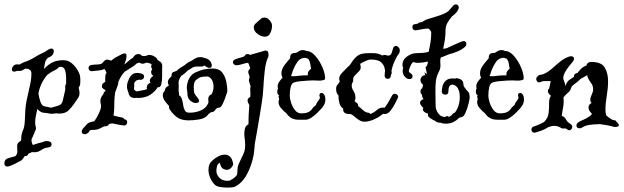

<svg xmlns="http://www.w3.org/2000/svg" viewBox="-34 -547 2842 874"><path d="M27 202Q23 203 15 207Q7 211 -1 211Q-14 211 -14 196Q-14 178 3.5 173Q21 168 36 164Q42 157 43.5 151.5Q45 146 45 141Q45 136 44.5 130.5Q44 125 44 118Q44 108 49 103Q54 98 58 96L61 94Q63 89 63 80Q63 63 70.5 46.5Q78 30 79 2Q80 -29 81.5 -49Q83 -69 87 -89Q91 -109 98 -139Q103 -159 106 -177Q109 -195 109 -212Q109 -223 102.5 -228.5Q96 -234 89 -234Q84 -234 82 -235L75 -231Q65 -224 54 -224H48L45 -225Q37 -221 31 -221Q20 -221 20 -231Q20 -239 26.5 -246.5Q33 -254 43 -254Q51 -254 54 -253Q59 -255 64.5 -258.5Q70 -262 76 -264Q101 -272 123 -286Q145 -300 169 -310Q174 -313 178.5 -316.5Q183 -320 189 -323Q195 -326 199 -326Q211 -326 211 -313Q211 -306 205.5 -298Q200 -290 187 -285H185Q173 -273 170.5 -260Q168 -247 166 -233Q186 -254 206 -263.5Q226 -273 255 -273Q277 -273 294 -258Q311 -243 321 -224.5Q331 -206 331 -195Q332 -185 331.5 -171Q331 -157 324 -148L325 -144Q328 -132 328 -124Q328 -111 322 -102Q316 -93 305 -77Q292 -58 277.5 -44Q263 -30 236 -30Q228 -30 225 -31H222Q217 -31 212 -30Q207 -29 202 -29Q194 -29 186.5 -31Q179 -33 171 -33Q151 -33 136 -51Q133 -36 129.5 -20.5Q126 -5 126 10Q126 21 129 32Q129 33 129.5 34Q130 35 130 36Q130 42 127 47Q124 52 123 57L109 89Q109 93 110.5 100.5Q112 108 116 113Q127 109 138.5 105.5Q150 102 160 100Q172 93 187 96Q194 97 197.5 101Q201 105 201 110Q201 122 186 124L171 127Q161 131 149.5 138.5Q138 146 122 146Q115 146 112 145Q108 147 103.5 149Q99 151 95 153Q92 165 79 163L75 169Q69 179 62.5 183.5Q56 188 50 190Q42 195 27 202ZM200 -57Q228 -64 238 -69Q248 -74 251.5 -88Q255 -102 262 -134Q264 -139 263 -150Q262 -161 266 -163L267 -164Q267 -174 267 -193Q267 -212 262 -227.5Q257 -243 241 -243Q237 -243 234 -241L231 -238Q224 -231 213 -226Q197 -219 180 -205Q149 -167 141 -122Q143 -105 149.5 -85Q156 -65 169 -63Q171 -63 185 -59.5Q199 -56 200 -57Z M362 61Q358 64 352 64Q338 64 338 51Q338 46 343 39Q357 24 363 17Q369 10 390 6Q392 6 393 5.5Q394 5 395 5Q401 -3 409 -17Q417 -31 422.5 -46.5Q428 -62 425 -72Q424 -76 423.5 -79.5Q423 -83 423 -86Q423 -101 430.5 -110Q438 -119 439 -127L445 -132Q446 -133 446 -133.5Q446 -134 446 -134Q446 -138 438 -142Q430 -146 430 -153Q430 -164 436 -168.5Q442 -173 445 -174V-194Q445 -199 446 -205Q447 -211 451 -215Q449 -220 447 -224.5Q445 -229 442 -233Q429 -227 414 -226Q399 -225 385 -223H382Q376 -223 372.5 -227.5Q369 -232 369 -237Q369 -242 372 -246Q375 -250 381 -251Q391 -253 409.5 -253.5Q428 -254 434 -262L437 -266Q441 -271 446.5 -274Q452 -277 459 -275L472 -271Q487 -283 495 -287Q503 -291 522 -301Q530 -304 533 -304Q542 -304 542 -292Q542 -283 538.5 -272Q535 -261 532 -253Q538 -258 550.5 -269Q563 -280 570 -283Q575 -291 581 -296Q587 -301 597 -301Q606 -301 613 -292H629Q633 -294 637 -295.5Q641 -297 646 -297Q657 -297 669.5 -289.5Q682 -282 683 -274Q688 -270 693 -267.5Q698 -265 701 -260Q705 -253 704.5 -246Q704 -239 704 -231Q704 -219 704 -200.5Q704 -182 701 -167Q698 -152 690 -150H684Q671 -129 649 -115Q627 -101 593 -101Q590 -101 589 -102Q586 -101 580 -101Q564 -101 557.5 -109.5Q551 -118 549 -130Q544 -142 544 -152Q544 -167 550 -180Q555 -195 564.5 -205Q574 -215 591 -215Q600 -215 610 -212Q622 -209 622 -198Q622 -192 617 -187.5Q612 -183 603 -184H599Q585 -184 577 -169V-155Q577 -153 576.5 -148.5Q576 -144 576 -140Q582 -132 589 -131Q601 -133 615.5 -136Q630 -139 635 -141Q634 -144 634 -149Q634 -163 651 -171Q648 -176 648 -179Q648 -191 664 -202Q654 -208 654 -219Q654 -225 656 -227Q658 -229 659 -232Q654 -238 654 -244Q654 -247 655 -249.5Q656 -252 656 -253Q656 -255 652 -257Q648 -259 634 -262Q630 -261 625 -259Q620 -257 615 -257Q607 -257 602 -262Q598 -261 594.5 -260.5Q591 -260 588 -258Q580 -249 564.5 -240Q549 -231 534 -221Q524 -211 517 -199Q510 -187 504 -173Q506 -167 499 -150Q492 -133 490 -126Q487 -101 486.5 -86Q486 -71 486 -57Q486 -43 483 -21Q492 -19 500.5 -16.5Q509 -14 519 -13L520 -12Q528 -12 532 -4Q545 -3 545 10Q545 15 541 20Q537 25 529 24Q525 24 510.5 21.5Q496 19 479 15Q475 15 471 15.5Q467 16 463 17Q458 28 445 28H440Q430 33 420.5 38Q411 43 398 44Q388 44 383 44.5Q378 45 376 46Q376 46 374 48Q373 49 371.5 52.5Q370 56 362 61Z M825 1Q791 1 771.5 -13.5Q752 -28 738 -50Q734 -55 736 -64Q726 -74 716.5 -87Q707 -100 707 -115Q707 -121 710 -126Q713 -131 717 -135V-136Q717 -144 723 -149.5Q729 -155 735 -159Q730 -165 730 -173Q730 -180 734 -186Q738 -192 744 -197L747 -201Q746 -215 754 -218.5Q762 -222 771 -225Q778 -233 787 -238.5Q796 -244 806 -250Q819 -262 835 -269Q846 -275 855 -281Q864 -287 879 -287Q884 -287 888.5 -286Q893 -285 897 -283Q914 -280 922 -269.5Q930 -259 930 -250Q930 -238 920 -238Q910 -238 896 -249Q891 -244 884 -244H860Q856 -244 851.5 -243Q847 -242 843 -240Q838 -236 832.5 -233Q827 -230 822 -227Q815 -220 807.5 -213.5Q800 -207 791 -202Q778 -182 779 -170.5Q780 -159 779 -134Q779 -133 780.5 -124.5Q782 -116 780 -114Q791 -108 794.5 -95Q798 -82 800 -68Q802 -54 807.5 -44Q813 -34 828 -34Q857 -34 881 -44.5Q905 -55 915 -80Q915 -84 914.5 -87.5Q914 -91 914 -95Q914 -101 916 -106.5Q918 -112 925 -116L929 -118Q938 -133 938 -153Q938 -169 931.5 -182Q925 -195 911 -199Q890 -199 877 -195Q873 -193 868.5 -190.5Q864 -188 861 -185Q853 -179 850.5 -170Q848 -161 848 -151Q848 -144 848.5 -137Q849 -130 850 -125Q852 -119 856.5 -113.5Q861 -108 866 -101Q872 -94 872 -88Q872 -78 857 -78Q845 -78 831.5 -89.5Q818 -101 819 -126Q818 -130 817.5 -134Q817 -138 817 -143H816Q816 -169 827.5 -190.5Q839 -212 862 -220Q894 -235 935 -235Q963 -235 977 -217.5Q991 -200 996 -175.5Q1001 -151 1001 -130Q1001 -132 998 -122Q995 -112 989.5 -97Q984 -82 977.5 -70Q971 -58 964 -57Q954 -57 948 -50Q942 -36 925 -36L923 -33Q922 -32 920.5 -31.5Q919 -31 917 -30L914 -26Q901 -8 873.5 -3.5Q846 1 825 1Z M1171 -380Q1156 -380 1138.5 -392.5Q1121 -405 1121 -424Q1121 -432 1129.5 -440Q1138 -448 1143 -452Q1151 -459 1155.5 -463Q1160 -467 1171 -467Q1183 -467 1193.5 -454.5Q1204 -442 1204 -433Q1205 -426 1202.5 -413.5Q1200 -401 1193 -390.5Q1186 -380 1171 -380ZM1033 304Q1031 305 1022 306Q1013 307 1002 307Q986 307 969.5 304.5Q953 302 945 295Q931 282 923 263Q915 244 915 226Q915 205 925 192Q936 179 954 168Q972 157 989 157Q1003 157 1013 166Q1023 175 1027 197Q1029 205 1019 216Q1009 227 997 226Q982 224 976 216.5Q970 209 968.5 201.5Q967 194 967 194Q957 198 954 209Q951 220 951 230Q951 249 965 262.5Q979 276 1000 276Q1004 276 1007.5 275.5Q1011 275 1015 274L1018 271Q1020 270 1023 268.5Q1026 267 1029 265Q1037 259 1045 249Q1047 237 1047 225Q1047 213 1052 201Q1062 178 1068.5 165.5Q1075 153 1078.5 142Q1082 131 1082 114Q1082 108 1081.5 100.5Q1081 93 1080 84Q1079 79 1078.5 73Q1078 67 1078 61Q1078 48 1081.5 36.5Q1085 25 1095 20L1097 19Q1097 -4 1098 -25.5Q1099 -47 1101 -68Q1100 -71 1098.5 -73.5Q1097 -76 1096 -78Q1093 -84 1093 -89Q1093 -101 1105 -105L1106 -121Q1106 -126 1105.5 -131Q1105 -136 1105 -141Q1105 -150 1107 -154L1105 -159Q1097 -182 1099.5 -186Q1102 -190 1102 -197Q1102 -202 1098 -210Q1096 -216 1096 -218Q1096 -228 1104 -234L1105 -235Q1104 -240 1101.5 -247.5Q1099 -255 1096 -260Q1092 -262 1087 -260Q1081 -258 1079 -258Q1071 -256 1062.5 -253.5Q1054 -251 1045 -250H1042Q1035 -250 1030.5 -254.5Q1026 -259 1026 -263Q1026 -272 1037 -277Q1043 -280 1060.5 -284.5Q1078 -289 1080 -293Q1084 -301 1093 -301Q1100 -301 1104 -297L1107 -298Q1130 -304 1151.5 -310.5Q1173 -317 1173 -317Q1183 -317 1185.5 -312Q1188 -307 1188 -300Q1189 -292 1188 -290Q1176 -266 1171.5 -228Q1167 -190 1165 -150.5Q1163 -111 1158 -82Q1154 -54 1148 -19.5Q1142 15 1136.5 48.5Q1131 82 1126 107Q1124 134 1121 157Q1111 209 1089 248.5Q1067 288 1033 304Z M1325 -2Q1289 -2 1270 -31Q1257 -41 1245.5 -54.5Q1234 -68 1234 -82Q1234 -89 1237 -96Q1232 -107 1236 -111L1237 -112Q1234 -114 1231 -118Q1228 -122 1228 -129Q1228 -139 1232 -144L1231 -145Q1230 -148 1230 -154Q1230 -165 1237.5 -175.5Q1245 -186 1252 -193Q1247 -203 1247 -212Q1247 -232 1261.5 -251Q1276 -270 1287 -282Q1285 -306 1309 -306Q1316 -306 1324.5 -312.5Q1333 -319 1346 -319Q1351 -319 1354 -318Q1357 -317 1360 -315Q1382 -315 1401.5 -292.5Q1421 -270 1433.5 -241Q1446 -212 1446 -190Q1445 -184 1439 -182.5Q1433 -181 1425 -180H1417Q1410 -180 1403.5 -180.5Q1397 -181 1394 -181Q1384 -181 1366 -180Q1348 -179 1330 -177Q1312 -175 1303 -171Q1293 -167 1289 -150Q1285 -133 1285 -110Q1285 -99 1291 -80Q1297 -61 1308.5 -46Q1320 -31 1337 -31Q1359 -31 1370.5 -37Q1382 -43 1389 -54Q1391 -59 1398 -63.5Q1405 -68 1406 -74Q1408 -80 1414 -87Q1420 -94 1422 -101Q1423 -103 1421.5 -106.5Q1420 -110 1420 -114Q1420 -117 1422 -120.5Q1424 -124 1430 -124Q1436 -124 1441.5 -116.5Q1447 -109 1447 -95Q1447 -92 1447 -89Q1447 -86 1446 -83Q1443 -71 1440 -68Q1439 -65 1436 -62Q1433 -59 1430 -54Q1423 -46 1410.5 -33.5Q1398 -21 1383.5 -11.5Q1369 -2 1357 -2ZM1291 -201Q1294 -200 1297 -200Q1300 -200 1303 -200Q1309 -200 1314.5 -200.5Q1320 -201 1326 -202Q1334 -203 1341.5 -203.5Q1349 -204 1354 -204H1368Q1367 -206 1367 -210Q1367 -223 1382 -234Q1380 -245 1378 -258Q1376 -271 1368 -280L1359 -283Q1356 -283 1354 -284Q1332 -283 1320 -265.5Q1308 -248 1301 -230Q1298 -224 1296.5 -217.5Q1295 -211 1291 -201Z M1625 7Q1612 7 1600.5 -0.5Q1589 -8 1579 -17Q1569 -26 1560 -28Q1547 -27 1537 -32Q1527 -37 1528 -53Q1515 -61 1510.5 -79.5Q1506 -98 1507 -112Q1496 -123 1496 -142Q1496 -155 1502 -161Q1508 -167 1513 -177L1512 -178Q1510 -184 1510 -188Q1510 -203 1524 -216.5Q1538 -230 1550 -243Q1553 -246 1555 -247Q1561 -253 1564 -259Q1580 -284 1595.5 -294.5Q1611 -305 1642 -305H1667Q1688 -305 1707 -294Q1710 -297 1716 -297Q1721 -297 1725 -295.5Q1729 -294 1734 -294Q1745 -294 1749 -306.5Q1753 -319 1755 -326Q1758 -338 1768 -338Q1774 -338 1780 -332Q1786 -326 1786 -317Q1786 -307 1779 -299L1773 -290L1771 -286Q1764 -273 1757.5 -257Q1751 -241 1748 -225L1749 -215Q1749 -212 1748 -210Q1747 -208 1746 -206L1745 -202Q1745 -195 1740.5 -191.5Q1736 -188 1731 -188Q1726 -188 1721.5 -191.5Q1717 -195 1717 -202Q1717 -208 1717.5 -214Q1718 -220 1719 -226Q1715 -256 1693 -269Q1678 -276 1652 -276Q1647 -276 1636.5 -272Q1626 -268 1616.5 -263Q1607 -258 1606 -256Q1606 -256 1605.5 -255.5Q1605 -255 1606 -253L1607 -249Q1611 -234 1601 -223.5Q1591 -213 1581 -203Q1571 -193 1574 -178Q1567 -167 1567 -158Q1567 -145 1575.5 -132.5Q1584 -120 1584 -100Q1584 -96 1583 -93.5Q1582 -91 1581 -89L1580 -87Q1585 -81 1590.5 -78.5Q1596 -76 1596 -65V-64Q1607 -57 1617.5 -46.5Q1628 -36 1641 -34Q1648 -34 1652 -28Q1671 -36 1683 -47.5Q1695 -59 1717 -57L1720 -61Q1729 -73 1736 -85.5Q1743 -98 1750 -111Q1755 -120 1763 -120Q1771 -120 1776 -113.5Q1781 -107 1776 -99Q1772 -91 1763 -73.5Q1754 -56 1742.5 -42Q1731 -28 1718 -28Q1712 -28 1709 -29Q1696 -16 1671 -4.5Q1646 7 1625 7Z M1993 16Q1981 16 1969 11Q1966 12 1963 11Q1954 10 1946 3Q1935 -2 1926 -8Q1917 -14 1915 -18Q1914 -21 1914 -24Q1914 -27 1914 -28L1915 -30Q1904 -32 1896 -39Q1888 -46 1893 -56Q1887 -61 1882.5 -67.5Q1878 -74 1878 -80Q1878 -90 1894 -96Q1887 -104 1887 -116Q1880 -121 1880 -130Q1880 -142 1888 -145Q1889 -148 1890 -152.5Q1891 -157 1892 -161Q1880 -170 1880 -183Q1880 -191 1885.5 -197.5Q1891 -204 1902 -205Q1901 -208 1900 -211.5Q1899 -215 1897 -218Q1898 -218 1904.5 -213Q1911 -208 1909 -213L1903 -241Q1912 -246 1914 -267Q1890 -261 1864 -261Q1859 -261 1855.5 -262.5Q1852 -264 1848 -264Q1844 -264 1839 -255.5Q1834 -247 1830.5 -237Q1827 -227 1827 -223Q1827 -219 1831.5 -216Q1836 -213 1838 -211Q1844 -207 1844 -200Q1844 -187 1829 -187Q1817 -187 1806 -201Q1799 -212 1799 -223Q1799 -227 1799.5 -231Q1800 -235 1801 -239V-240Q1798 -245 1798 -250Q1798 -275 1819 -290Q1840 -305 1862 -305Q1882 -306 1892 -306.5Q1902 -307 1917 -311L1918 -315Q1923 -337 1926 -356.5Q1929 -376 1929 -401Q1928 -405 1924 -409.5Q1920 -414 1917 -417Q1902 -417 1887.5 -414Q1873 -411 1859 -409H1856Q1850 -409 1846.5 -413.5Q1843 -418 1843 -423Q1843 -436 1855 -437Q1863 -439 1868 -439Q1871 -445 1879 -445Q1888 -446 1896 -452Q1904 -458 1913 -460Q1928 -465 1957 -473.5Q1986 -482 2006 -495L2028 -520Q2034 -527 2041 -527Q2048 -527 2052 -521Q2056 -515 2053 -506Q2049 -496 2041.5 -488Q2034 -480 2024 -473Q2012 -459 2003 -443.5Q1994 -428 1994 -407Q1994 -386 1991 -365.5Q1988 -345 1983 -325Q1987 -326 1990.5 -326Q1994 -326 1998 -327Q2015 -335 2032.5 -343Q2050 -351 2068 -358Q2074 -360 2076 -360Q2089 -360 2089 -347Q2089 -339 2083 -334Q2070 -322 2049 -313Q2028 -304 2007 -299Q1998 -295 1989.5 -291.5Q1981 -288 1972 -285V-284Q1971 -280 1970.5 -276.5Q1970 -273 1970 -270Q1970 -265 1970.5 -260Q1971 -255 1971 -250Q1971 -243 1969.5 -235.5Q1968 -228 1962 -217Q1952 -197 1950 -176.5Q1948 -156 1948 -133Q1948 -116 1948.5 -99Q1949 -82 1949 -67Q1949 -51 1956.5 -38Q1964 -25 1975 -18L1991 -14Q1998 -19 2002 -19L2010 -15Q2022 -21 2024 -25.5Q2026 -30 2037 -35Q2059 -63 2059 -108Q2059 -124 2054 -137Q2051 -140 2051 -144Q2043 -157 2033 -160Q2031 -161 2029 -161Q2028 -161 2027.5 -161.5Q2027 -162 2026 -162Q2007 -162 2007 -130Q2007 -116 1992 -116Q1987 -116 1982 -119.5Q1977 -123 1977 -130Q1977 -141 1980.5 -155Q1984 -169 1995 -179.5Q2006 -190 2026 -190Q2034 -190 2037 -189Q2041 -191 2045 -191Q2050 -191 2060 -187Q2072 -181 2074 -173Q2076 -165 2077 -155Q2079 -151 2080 -150Q2088 -138 2096 -130.5Q2104 -123 2104 -104Q2104 -96 2099 -76Q2094 -56 2086.5 -37.5Q2079 -19 2072 -16Q2068 -14 2063.5 -13Q2059 -12 2056 -11Q2045 1 2030 8.5Q2015 16 1995 16Z M2229 -2Q2193 -2 2174 -31Q2161 -41 2149.5 -54.5Q2138 -68 2138 -82Q2138 -89 2141 -96Q2136 -107 2140 -111L2141 -112Q2138 -114 2135 -118Q2132 -122 2132 -129Q2132 -139 2136 -144L2135 -145Q2134 -148 2134 -154Q2134 -165 2141.5 -175.5Q2149 -186 2156 -193Q2151 -203 2151 -212Q2151 -232 2165.5 -251Q2180 -270 2191 -282Q2189 -306 2213 -306Q2220 -306 2228.5 -312.5Q2237 -319 2250 -319Q2255 -319 2258 -318Q2261 -317 2264 -315Q2286 -315 2305.5 -292.5Q2325 -270 2337.5 -241Q2350 -212 2350 -190Q2349 -184 2343 -182.5Q2337 -181 2329 -180H2321Q2314 -180 2307.5 -180.5Q2301 -181 2298 -181Q2288 -181 2270 -180Q2252 -179 2234 -177Q2216 -175 2207 -171Q2197 -167 2193 -150Q2189 -133 2189 -110Q2189 -99 2195 -80Q2201 -61 2212.5 -46Q2224 -31 2241 -31Q2263 -31 2274.5 -37Q2286 -43 2293 -54Q2295 -59 2302 -63.5Q2309 -68 2310 -74Q2312 -80 2318 -87Q2324 -94 2326 -101Q2327 -103 2325.5 -106.5Q2324 -110 2324 -114Q2324 -117 2326 -120.5Q2328 -124 2334 -124Q2340 -124 2345.5 -116.5Q2351 -109 2351 -95Q2351 -92 2351 -89Q2351 -86 2350 -83Q2347 -71 2344 -68Q2343 -65 2340 -62Q2337 -59 2334 -54Q2327 -46 2314.5 -33.5Q2302 -21 2287.5 -11.5Q2273 -2 2261 -2ZM2195 -201Q2198 -200 2201 -200Q2204 -200 2207 -200Q2213 -200 2218.5 -200.5Q2224 -201 2230 -202Q2238 -203 2245.5 -203.5Q2253 -204 2258 -204H2272Q2271 -206 2271 -210Q2271 -223 2286 -234Q2284 -245 2282 -258Q2280 -271 2272 -280L2263 -283Q2260 -283 2258 -284Q2236 -283 2224 -265.5Q2212 -248 2205 -230Q2202 -224 2200.5 -217.5Q2199 -211 2195 -201Z M2399 57Q2392 57 2388.5 52.5Q2385 48 2385 43Q2385 33 2395 29L2412 23Q2420 20 2428 16Q2436 12 2443 8Q2461 -10 2463.5 -33.5Q2466 -57 2465.5 -78Q2465 -99 2474 -111Q2460 -122 2460 -132Q2460 -140 2466 -144Q2467 -152 2469.5 -161.5Q2472 -171 2473 -178H2439Q2435 -177 2432 -175.5Q2429 -174 2425 -173Q2424 -173 2423 -172.5Q2422 -172 2420 -172Q2414 -172 2410.5 -177Q2407 -182 2407 -187Q2407 -195 2413 -199Q2417 -205 2424 -206Q2429 -207 2433 -208Q2437 -209 2441 -210Q2464 -221 2481.5 -237Q2499 -253 2517 -267.5Q2535 -282 2558 -290Q2561 -291 2565 -291Q2579 -291 2579 -279Q2579 -274 2574 -267Q2568 -260 2557.5 -247Q2547 -234 2538.5 -219Q2530 -204 2530 -191Q2530 -189 2530.5 -187Q2531 -185 2532 -183Q2539 -167 2539 -155Q2545 -170 2550 -176Q2555 -182 2562 -186Q2569 -190 2579 -198V-200Q2579 -211 2591 -214L2595 -215Q2603 -226 2611.5 -234.5Q2620 -243 2636 -249V-251Q2640 -265 2658 -265Q2704 -265 2719 -239.5Q2734 -214 2734 -177Q2734 -146 2728 -111Q2722 -76 2722 -48Q2722 -34 2725 -23Q2726 -21 2735.5 -13.5Q2745 -6 2755 -1L2760 0L2766 1L2769 2Q2769 4 2776 11Q2783 18 2783 23Q2783 31 2765 31Q2761 31 2757 29.5Q2753 28 2748 27Q2738 25 2729 23Q2720 21 2710 20L2702 19Q2701 19 2700 18.5Q2699 18 2699 18Q2687 18 2666.5 19.5Q2646 21 2630 26Q2625 28 2621 30.5Q2617 33 2613 35Q2610 37 2604 37Q2590 37 2590 24Q2590 17 2597 11Q2606 4 2620 -1Q2633 -7 2646 -15Q2659 -23 2660 -29Q2659 -31 2657.5 -33Q2656 -35 2654 -36Q2645 -47 2645 -57Q2645 -67 2650.5 -72Q2656 -77 2659 -79Q2653 -84 2653 -92Q2653 -103 2659.5 -116.5Q2666 -130 2666 -139Q2666 -154 2660 -164Q2654 -174 2647.5 -183Q2641 -192 2639 -205Q2632 -201 2624.5 -196.5Q2617 -192 2609 -188Q2604 -183 2598.5 -178Q2593 -173 2586 -168Q2582 -165 2578 -162Q2574 -159 2569 -154Q2564 -141 2561.5 -136Q2559 -131 2546 -120Q2535 -110 2531 -103V-100Q2531 -97 2531.5 -93.5Q2532 -90 2532 -87Q2532 -70 2528.5 -53Q2525 -36 2523 -19Q2535 -17 2541 -5.5Q2547 6 2555 12Q2561 15 2566 20Q2571 24 2571 31Q2571 37 2566.5 41.5Q2562 46 2557 46Q2552 46 2548 42Q2542 38 2538 37Q2528 41 2516.5 33.5Q2505 26 2488 26Q2481 26 2473.5 28Q2466 30 2459 33Q2454 37 2447 40.5Q2440 44 2432 47L2423 50Q2419 51 2414 53Q2409 55 2404 56Q2403 56 2402 56.5Q2401 57 2399 57Z"/></svg>

Font: Are You Serious
Style: Regular
Weight: 400
Designer: Robert E. Leuschke
Foundry: Robert E. Leuschke
Version: Version 1.100